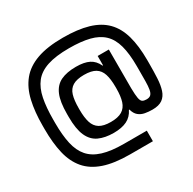

<svg xmlns="http://www.w3.org/2000/svg" viewBox="-238 -1147 1662 1652"><g transform="rotate(-30 593.5 -321.5)"><path d="M592 258Q436 258 333.5 223Q231 188 171.5 118Q112 48 87.5 -56Q63 -160 63 -298V-331Q63 -469 87.5 -575.5Q112 -682 171 -754.5Q230 -827 333 -864Q436 -901 592 -901Q739 -901 841 -871Q943 -841 1005.5 -777.5Q1068 -714 1096.5 -613Q1125 -512 1125 -371V-338Q1125 -257 1121.5 -191Q1118 -125 1102.5 -77.5Q1087 -30 1051.5 -4.5Q1016 21 952 21Q914 21 878.5 14.5Q843 8 817 -13.5Q791 -35 779 -79H774Q747 -23 695.5 2.5Q644 28 564 28Q477 28 416.5 0Q356 -28 325.5 -96.5Q295 -165 295 -285V-315Q295 -435 324 -503Q353 -571 412.5 -599.5Q472 -628 564 -628Q645 -628 693.5 -603.5Q742 -579 768 -522H773V-615H884V-231Q885 -162 891 -130.5Q897 -99 911.5 -90Q926 -81 949 -81Q979 -80 994 -94.5Q1009 -109 1014.5 -141Q1020 -173 1020.5 -222Q1021 -271 1021 -338V-371Q1021 -494 998.5 -576.5Q976 -659 925.5 -707Q875 -755 793 -775.5Q711 -796 592 -796Q460 -796 376.5 -768.5Q293 -741 248 -684Q203 -627 185.5 -539Q168 -451 168 -331V-298Q168 -178 187 -92Q206 -6 253 48Q300 102 382.5 127.5Q465 153 592 153H818V258ZM589 -66Q661 -66 701 -90.5Q741 -115 757 -165Q773 -215 773 -292V-307Q773 -386 757 -435.5Q741 -485 701.5 -509Q662 -533 589 -533Q517 -533 477 -509Q437 -485 422 -435.5Q407 -386 407 -307V-292Q407 -215 422.5 -165Q438 -115 477.5 -90.5Q517 -66 589 -66Z"/></g></svg>

Font: Matangi
Style: Bold
Weight: 700
Designer: Prashant Pant
Foundry: The Graphic Ant
Version: Version 3.002